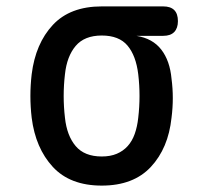

<svg xmlns="http://www.w3.org/2000/svg" viewBox="-20 -570 640 600"><path d="M490 -458H406Q457 -450 484 -415Q511 -380 516 -324Q520 -294 520 -263.5Q520 -233 516 -202Q506 -107 451.5 -48.5Q397 10 298 10Q199 10 145 -48.5Q91 -107 79 -202Q75 -236 75 -270Q75 -304 79 -338Q91 -434 145 -492Q199 -550 298 -550H490Q513 -550 524.5 -538.5Q536 -527 536 -504Q536 -482 524.5 -470Q513 -458 490 -458ZM298 -81Q325 -81 345 -89.5Q365 -98 379 -113.5Q393 -129 401 -151.5Q409 -174 412 -202Q416 -236 416 -270Q416 -304 412 -338Q405 -396 378.5 -427.5Q352 -459 298 -459Q244 -459 216.5 -426.5Q189 -394 183 -338Q179 -304 179 -270Q179 -236 183 -202Q189 -146 216.5 -113.5Q244 -81 298 -81Z"/></svg>

Font: Maple Mono Normal NL Medium
Style: Regular
Weight: 500
Monospace: yes
Designer: subframe7536
Version: Version 7.000